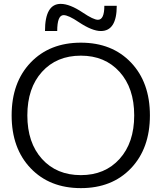

<svg xmlns="http://www.w3.org/2000/svg" viewBox="-20 -960 833 990"><path d="M293 -940Q340 -940 407 -895Q462 -858 485 -858Q518 -858 518 -930H582Q582 -800 500 -800Q455 -800 386 -846Q333 -882 308 -882Q275 -882 275 -800H212Q212 -940 293 -940ZM655.5 -92.5Q558 10 397 10Q236 10 138 -92.5Q40 -195 40 -365Q40 -535 138 -637.5Q236 -740 397 -740Q558 -740 655.5 -637.5Q753 -535 753 -365Q753 -195 655.5 -92.5ZM397 -57Q521 -57 596.5 -140.5Q672 -224 672 -365Q672 -506 596.5 -589.5Q521 -673 397 -673Q272 -673 196.5 -589.5Q121 -506 121 -365Q121 -224 196.5 -140.5Q272 -57 397 -57Z"/></svg>

Font: M PLUS 1p
Style: Regular
Weight: 400
Version: Version 1.062